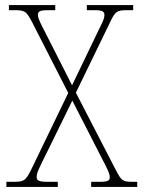

<svg xmlns="http://www.w3.org/2000/svg" viewBox="-20 -734 565 754"><path d="M5 0H207V-20H165C127 -20 124 -28 124 -40C124 -55 133 -73 168 -143L264 -339L376 -120C401 -72 411 -53 411 -39C411 -27 408 -20 373 -20H338V0H519V-20H502C461 -20 457 -24 434 -68L278 -370L413 -648C433 -691 440 -694 482 -694H503V-714H321V-694H353C387 -694 390 -686 390 -674C390 -658 377 -636 363 -607L263 -399L157 -608C141 -639 129 -661 129 -675C129 -687 132 -694 168 -694H197V-714H15V-694H36C79 -694 83 -690 106 -647L248 -369L102 -67C80 -23 74 -20 30 -20H5Z"/></svg>

Font: Noto Serif Devanagari SemiCondensed Thin
Style: Regular
Weight: 100
Width: 4
Designer: Universal Thirst, Indian Type Foundry and the Monotype Design Team
Foundry: Monotype Imaging Inc.
Version: Version 2.004